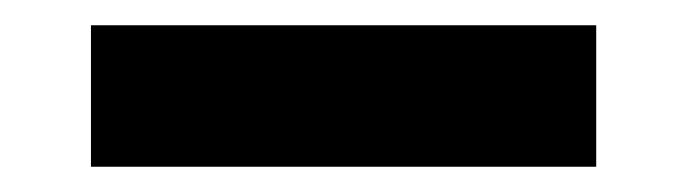

<svg xmlns="http://www.w3.org/2000/svg" viewBox="-20 -366 536 152"><path d="M452 -346H52V-234H452Z"/></svg>

Font: Bluebird
Style: Ext
Weight: 400
Designer: Jasper
Foundry: Cannot Into Space Fonts
Version: Version 0.98